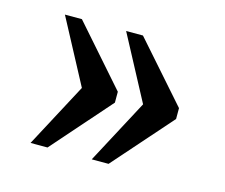

<svg xmlns="http://www.w3.org/2000/svg" viewBox="-65 -545 644 549"><g transform="rotate(15 257.0 -270.0)"><path d="M115.2 -460 268.1 -286.1V-253.9L115.2 -80.1H64.9L166 -270L64.9 -460ZM295.9 -460 449.2 -286.1V-253.9L295.9 -80.1H246.1L347.2 -270L246.1 -460Z"/></g></svg>

Font: Koh Santepheap Black
Style: Regular
Weight: 900
Designer: Danh Hong
Version: Version 2.002; ttfautohint (v1.8.3)